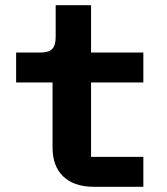

<svg xmlns="http://www.w3.org/2000/svg" viewBox="-20 -718 640 738"><path d="M531 0V-115H330V-401H531V-516H330V-698H194V-577C194 -531 177 -516 133 -516H42V-401H182V-149C182 -62 233 0 340 0Z"/></svg>

Font: IBM Plex Mono
Style: Bold
Weight: 700
Monospace: yes
Designer: Mike Abbink, Paul van der Laan, Pieter van Rosmalen
Foundry: Bold Monday
Version: Version 2.004